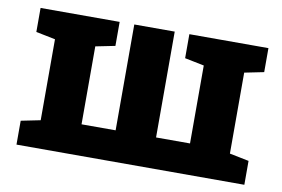

<svg xmlns="http://www.w3.org/2000/svg" viewBox="-62 -630 1073 731"><g transform="rotate(10 474.5 -264.0)"><path d="M40 0V-92.3L114.7 -107.4V-420.4L40 -435.5V-528.3H345.7V-435.5L270.5 -420.4V-119.1H402.3V-528.3H558.6V-119.1H689.9V-420.4L615.2 -435.5V-528.3H920.9V-435.5L846.2 -420.4V-107.4L920.9 -92.3V0Z"/></g></svg>

Font: Roboto Slab ExtraBold
Style: Regular
Weight: 800
Designer: Google
Version: Version 2.001; ttfautohint (v1.8.3)